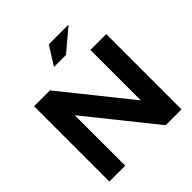

<svg xmlns="http://www.w3.org/2000/svg" viewBox="-230 -1044 1208 1208"><g transform="rotate(-45 374.0 -440.0)"><path d="M53 -670V0H194V-449L554 0H695V-670H554V-221L194 -670ZM316 -756H423L570 -880H394Z"/></g></svg>

Font: LT Wave Bold
Style: Regular
Weight: 700
Designer: Daniel Lyons
Version: Version 2.5 (Glyphs App)